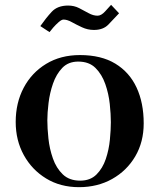

<svg xmlns="http://www.w3.org/2000/svg" viewBox="-20 -769 660 795"><path d="M439 -263Q439 -296 434.5 -338.5Q430 -381 416 -421Q402 -461 375.5 -487.5Q349 -514 304 -514Q263 -514 238 -488Q213 -462 199.5 -423Q186 -384 181 -342.5Q176 -301 176 -271Q176 -238 180.5 -195.5Q185 -153 199 -113Q213 -73 240 -47Q267 -21 312 -21Q354 -21 379.5 -46.5Q405 -72 418 -110.5Q431 -149 435 -190.5Q439 -232 439 -263ZM575 -258Q575 -181 540 -121.5Q505 -62 444.5 -28Q384 6 307 6Q230 6 171 -30Q112 -66 78.5 -127Q45 -188 45 -264Q45 -343 78 -405.5Q111 -468 171 -504.5Q231 -541 311 -541Q399 -541 457.5 -505.5Q516 -470 545.5 -406.5Q575 -343 575 -258ZM473 -714Q450 -689 428.5 -667Q407 -645 369 -645Q343 -645 319.5 -656Q296 -667 277 -677.5Q258 -688 243 -688Q235 -688 223 -677.5Q211 -667 200.5 -655Q190 -643 185 -636L147 -661Q170 -694 194 -720Q218 -746 262 -746Q287 -746 307.5 -735.5Q328 -725 347 -714.5Q366 -704 384 -704Q399 -704 415 -721.5Q431 -739 440 -749Z"/></svg>

Font: Kaisei Decol
Style: Bold
Weight: 700
Designer: Font-Kai, 金井和夫
Foundry: KAZUO KANAI
Version: Version 5.003